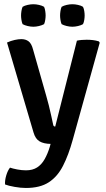

<svg xmlns="http://www.w3.org/2000/svg" viewBox="-20 -692 514 930"><path d="M105.5 218.5Q80.5 218.5 50.8 213.2Q21 208 4.5 201.5Q3 182 10.2 157.8Q17.5 133.5 28.5 120Q41.5 124.5 63.5 128.8Q85.5 133 106 133Q138 133 159.8 119Q181.5 105 196.2 79Q211 53 221.5 18L225 5Q192 4.5 171.8 -7.2Q151.5 -19 142.5 -50L14 -486Q33 -494.5 51.2 -498.5Q69.5 -502.5 83.5 -502.5Q104 -502.5 118.2 -492Q132.5 -481.5 140 -452.5L203.5 -229.5Q210 -208 216.5 -181.5Q223 -155 228.5 -129.8Q234 -104.5 238 -86Q240 -79 247.5 -79L352.5 -495Q362.5 -497.5 375.8 -498.5Q389 -499.5 400 -499.5Q415 -499.5 430 -497.8Q445 -496 459 -491.5L463 -485L332.5 -15.5Q312 59 285.2 111.2Q258.5 163.5 216.2 191Q174 218.5 105.5 218.5ZM82 -617Q82 -626.5 83.8 -638.2Q85.5 -650 89.5 -659Q99 -665 113.8 -668.2Q128.5 -671.5 141.5 -671.5Q154.5 -671.5 169 -668.2Q183.5 -665 193.5 -659Q197.5 -650 199.2 -638.2Q201 -626.5 201 -617Q201 -607.5 199.2 -595.8Q197.5 -584 193.5 -575Q183.5 -569.5 169 -566Q154.5 -562.5 141.5 -562.5Q128.5 -562.5 113.8 -566Q99 -569.5 89.5 -575Q85.5 -584 83.8 -595.8Q82 -607.5 82 -617ZM271 -617Q271 -626.5 272.8 -638.2Q274.5 -650 278.5 -659Q288.5 -665 303 -668.2Q317.5 -671.5 330.5 -671.5Q343.5 -671.5 358.2 -668.2Q373 -665 382 -659Q386.5 -650 388.2 -638.2Q390 -626.5 390 -617Q390 -607.5 388.2 -595.8Q386.5 -584 382 -575Q373 -569.5 358.2 -566Q343.5 -562.5 330.5 -562.5Q317.5 -562.5 303 -566Q288.5 -569.5 278.5 -575Q274.5 -584 272.8 -595.8Q271 -607.5 271 -617Z"/></svg>

Font: Signika Light Medium
Style: Regular
Weight: 500
Version: Version 2.003;gftools[0.9.32]